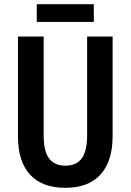

<svg xmlns="http://www.w3.org/2000/svg" viewBox="-20 -889 625 919"><path d="M519 -714V-237Q519 -118 461.5 -54Q404 10 292 10Q182 10 124 -53Q66 -116 66 -236V-714H189V-242Q189 -164 215.5 -130Q242 -96 293 -96Q346 -96 371.5 -131Q397 -166 397 -243V-714ZM429 -869V-784H156V-869Z"/></svg>

Font: Avrile Sans Condensed SemiBold
Style: Regular
Weight: 600
Width: 3
Designer: Monotype Design Team
Foundry: Monotype Imaging Inc.
Version: Version 2.001;September 10, 2019;FontCreator 11.5.0.2425 64-